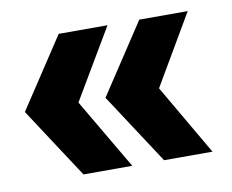

<svg xmlns="http://www.w3.org/2000/svg" viewBox="-51 -509 589 488"><g transform="rotate(-10 243.5 -264.5)"><path d="M216.8 -265.1 335.9 -445.8H460.9L355 -265.1L460.9 -83H335.9ZM8.8 -265.1 127.9 -445.8H253.9L147 -265.1L253.9 -83H127.9Z"/></g></svg>

Font: TruenoSBd
Style: Demi
Weight: 600
Designer: Julieta Ulanovsky
Foundry: Julieta Ulanovsky
Version: Version 3.001b